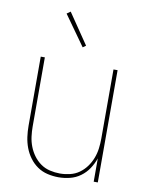

<svg xmlns="http://www.w3.org/2000/svg" viewBox="-85 -807 670 876"><g transform="rotate(10 250.0 -369.0)"><path d="M247 8Q221 8 195.5 2Q170 -4 149 -18.5Q128 -33 112.5 -54Q97 -75 88 -99Q79 -123 75.5 -148.5Q72 -174 72 -200V-520H91V-200Q91 -177 94 -153.5Q97 -130 105.5 -108Q114 -86 128 -67Q142 -48 161 -34.5Q180 -21 203.5 -15.5Q227 -10 250 -10Q273 -10 296.5 -15.5Q320 -21 339 -34.5Q358 -48 372 -67Q386 -86 394.5 -108Q403 -130 406 -153.5Q409 -177 409 -200V-520H428V0H409V-108Q400 -82 385 -59.5Q370 -37 348 -21Q326 -5 299.5 1.5Q273 8 247 8ZM253 -595 154 -734 171 -746 267 -605Z"/></g></svg>

Font: Iosevka SS18 Thin
Style: Regular
Weight: 100
Monospace: yes
Designer: Belleve Invis
Foundry: Belleve Invis
Version: Version 25.1.1; ttfautohint (v1.8.4)